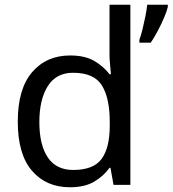

<svg xmlns="http://www.w3.org/2000/svg" viewBox="-20 -780 728 810"><path d="M688 -751Q684 -733 672.5 -706Q661 -679 646 -650.5Q631 -622 616 -600H568V-612Q575 -631 581.5 -657.5Q588 -684 593.5 -711.5Q599 -739 601 -760H688ZM275 10Q175 10 115 -59.5Q55 -129 55 -267Q55 -405 115.5 -475.5Q176 -546 276 -546Q338 -546 377.5 -523Q417 -500 442 -467H448Q447 -480 444.5 -505.5Q442 -531 442 -546V-760H530V0H459L446 -72H442Q418 -38 378 -14Q338 10 275 10ZM289 -63Q374 -63 408.5 -109.5Q443 -156 443 -250V-266Q443 -366 410 -419.5Q377 -473 288 -473Q217 -473 181.5 -416.5Q146 -360 146 -265Q146 -169 181.5 -116Q217 -63 289 -63Z"/></svg>

Font: Go Noto Kurrent-Regular
Style: Regular
Weight: 400
Designer: Monotype Design Team
Foundry: Monotype Imaging Inc.
Version: Version 2.012; ttfautohint (v1.8.4.7-5d5b)